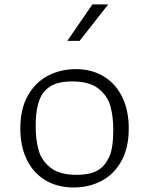

<svg xmlns="http://www.w3.org/2000/svg" viewBox="-20 -818 660 850"><path d="M70 -250Q70 -337 104 -396Q138 -455 193.8 -483.5Q249.5 -512 315.5 -512Q385.5 -512 438.5 -480.2Q491.5 -448.5 520.8 -389.2Q550 -330 550 -249Q550 -162.5 516.8 -103.8Q483.5 -45 428.2 -16.5Q373 12 306 12Q235 12 181.5 -19.8Q128 -51.5 99 -110.5Q70 -169.5 70 -250ZM421 -69Q446.5 -86.5 464 -124.5Q481.5 -162.5 481.5 -244.5Q481.5 -301.5 468.8 -347.8Q456 -394 415.8 -425.8Q375.5 -457.5 300 -457.5Q266.5 -457.5 241.5 -451.5Q216.5 -445.5 198 -432.5Q181.5 -421 168.8 -403.5Q156 -386 147 -350.5Q138 -315 138 -257.5Q138 -200 150.8 -153.8Q163.5 -107.5 203.5 -75.8Q243.5 -44 319 -44Q352 -44 377.5 -50.2Q403 -56.5 421 -69ZM332.5 -637 459 -798.5H389L278 -637Z"/></svg>

Font: Monaspace Argon Var
Style: Regular
Weight: 400
Designer: Riley Cran and the Lettermatic Team
Version: Version 1.000 (Monaspace Argon Var)